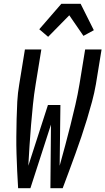

<svg xmlns="http://www.w3.org/2000/svg" viewBox="-20 -997 558 1017"><path d="M141 0H76Q73 -45 71 -91Q69 -137 67.5 -182.5Q66 -228 66.5 -274Q67 -320 68 -366Q69 -412 71.5 -458.5Q74 -505 82 -551L112 -735H199L169 -551Q160 -497 154.5 -443Q149 -389 144.5 -335Q140 -281 136.5 -227Q133 -173 130 -119L234 -441H300L296 -119Q311 -173 325.5 -227Q340 -281 353.5 -335Q367 -389 379.5 -443Q392 -497 401 -551L431 -735H518L488 -551Q480 -505 467.5 -458.5Q455 -412 441 -366Q427 -320 411.5 -274Q396 -228 379.5 -182.5Q363 -137 346 -91Q329 -45 312 0H247L250 -337ZM235 -802 188 -842 305 -977H407L477 -837L422 -807L347 -916Z"/></svg>

Font: Iosevka Term Curly Md Obl
Style: Regular
Weight: 500
Italic angle: -9°
Designer: Belleve Invis
Foundry: Belleve Invis
Version: Version 32.3.0